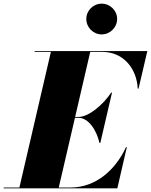

<svg xmlns="http://www.w3.org/2000/svg" viewBox="-70 -1029 825 1049"><path d="M401.5 -925.5C401.5 -879 439.5 -841 485.5 -841C531.5 -841 570 -879 570 -925.5C570 -971.5 531.5 -1009 485.5 -1009C439.5 -1009 401.5 -971.5 401.5 -925.5ZM358 -385.5C415 -385.5 458.5 -315 473.5 -248H478L542 -523H537.5C492.5 -456 415 -390 358 -390H340.5L423 -745.5H489C606 -745.5 677.5 -652 682.5 -545H687L735 -750H119V-745.5H208L36 -4.5H-50V0H571L623 -225H618.5C559.5 -98 452 -4.5 315 -4.5H251L339.5 -385.5Z"/></svg>

Font: Bodoni* 36pt Fatface
Style: Italic
Weight: 900
Italic angle: -13°
Version: Version 2.3